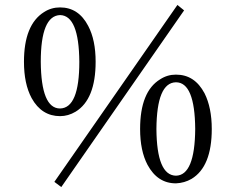

<svg xmlns="http://www.w3.org/2000/svg" viewBox="-20 -732 953 777"><path d="M200 4 228 25 725 -690 698 -712ZM223 -702C200 -702 178 -696 158 -683C104 -649 77 -582 77 -482C77 -423 87 -374 108 -335C135 -286 174 -262 223 -262C245 -262 266 -268 286 -280C340 -313 367 -381 367 -482C367 -541 357 -589 337 -627C311 -677 273 -702 223 -702ZM145 -482C145 -606 171 -669 223 -671C274 -670 300 -607 301 -482C301 -357 275 -294 223 -293C172 -293 146 -356 145 -482ZM692 -430C669 -430 648 -424 628 -411C574 -378 547 -311 547 -210C547 -151 557 -103 577 -65C604 -15 642 10 692 10C715 9 736 3 755 -8C810 -41 837 -109 837 -210C837 -268 827 -316 808 -354C781 -405 743 -430 692 -430ZM613 -210C614 -335 640 -398 692 -399C743 -399 769 -336 770 -210C769 -85 743 -22 692 -21C640 -22 614 -85 613 -210Z"/></svg>

Font: Noto Serif Tangut
Style: Regular
Weight: 400
Designer: YANG Xicheng
Foundry: Liu Zhao Studio
Version: Version 2.169